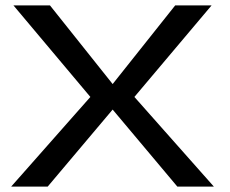

<svg xmlns="http://www.w3.org/2000/svg" viewBox="-20 -695 858 715"><path d="M21.5 0H157.5L399.5 -287L640.5 0H776.5L480.5 -334L768 -675H632.5L399.5 -382L166 -675H30L316.5 -334Z"/></svg>

Font: Anybody Expanded
Style: Regular
Weight: 400
Width: 7
Version: Version 1.113;gftools[0.9.25]